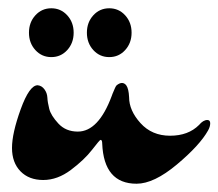

<svg xmlns="http://www.w3.org/2000/svg" viewBox="-20 -412 528 464"><path d="M205.5 -291Q190 -308 190 -333Q190 -358 205.5 -375Q221 -392 244 -392Q267 -392 282.5 -375Q298 -358 298 -333Q298 -308 282.5 -291Q267 -274 244 -274Q221 -274 205.5 -291ZM65.5 -291Q50 -308 50 -333Q50 -358 65.5 -375Q81 -392 104 -392Q127 -392 142.5 -375Q158 -358 158 -333Q158 -308 142.5 -291Q127 -274 104 -274Q81 -274 65.5 -291ZM483 -97Q463 -61 407.5 -14.5Q352 32 310 32Q231 32 227 -65Q227 -74 223 -74Q221 -74 202.5 -50Q184 -26 151.5 -1.5Q119 23 84.5 23Q50 23 29.5 2Q9 -19 9 -54.5Q9 -90 30 -148Q51 -206 71 -206Q81 -205 87.5 -196Q94 -187 94.5 -176Q95 -165 99 -149Q103 -133 121 -113.5Q139 -94 168 -94Q218 -94 250 -180Q250 -181 252 -185.5Q254 -190 255 -192.5Q256 -195 258 -199.5Q260 -204 262 -206Q276 -217 285 -206Q291 -198 292 -177Q292 -145 319.5 -114.5Q347 -84 391 -84Q435 -84 461 -110Q471 -122 481 -122Q488 -122 488 -114Q488 -106 483 -97Z"/></svg>

Font: Dr Sugiyama
Style: Regular
Weight: 400
Designer: Alejandro Paul
Foundry: Alejandro Paul
Version: Version 1.000